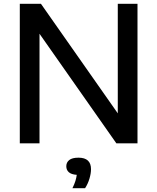

<svg xmlns="http://www.w3.org/2000/svg" viewBox="-20 -760 834 1018"><path d="M85 0V-740H197L604.5 -159V-740H709V0H597L189.5 -581V0ZM364 238Q374.5 216.5 379.8 199.5Q385 182.5 387 167Q358 165 344.8 153Q331.5 141 331.5 121.5Q331.5 101 347.2 88.5Q363 76 396 76Q462.5 76 462.5 137Q462.5 160 454.2 187.5Q446 215 431 238Z"/></svg>

Font: Encode Sans SemiExpanded SemiExpanded Medium
Style: Regular
Weight: 500
Width: 6
Designer: Multiple Designers
Foundry: Impallari Type
Version: Version 3.000; ttfautohint (v1.8.3) -l 8 -r 50 -G 200 -x 14 